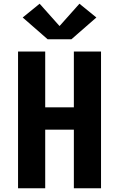

<svg xmlns="http://www.w3.org/2000/svg" viewBox="-20 -1012 640 1032"><path d="M77 0V-735H223V-435H377V-735H523V0H377V-315H223V0ZM364 -801H236L102 -918L193 -992L300 -872L407 -992L498 -918Z"/></svg>

Font: Iosevka Custom Heavy Extended
Style: Regular
Weight: 900
Width: 7
Monospace: yes
Designer: Belleve Invis
Foundry: Belleve Invis
Version: Version 11.2.4; ttfautohint (v1.8.4)